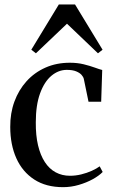

<svg xmlns="http://www.w3.org/2000/svg" viewBox="-20 -802 489 834"><path d="M254 11Q180 11 128.8 -22.2Q77.5 -55.5 51 -114.5Q24.5 -173.5 24.5 -250.5Q24 -310 42.5 -360.5Q61 -411 95.2 -449Q129.5 -487 177.2 -508.2Q225 -529.5 283.5 -529.5Q316 -529.5 343.5 -522.8Q371 -516 391.5 -508.5Q412 -501 424 -498L419.5 -360H364.5L344 -459.5Q342 -468 334.2 -476.8Q326.5 -485.5 311 -492Q295.5 -498.5 270 -498.5Q234 -498.5 203.2 -472.8Q172.5 -447 154 -396.2Q135.5 -345.5 135.5 -270.5Q135 -214 145.2 -170.8Q155.5 -127.5 174.8 -98Q194 -68.5 221.8 -53.5Q249.5 -38.5 284 -38.5Q308.5 -38.5 333 -44.5Q357.5 -50.5 378.5 -60Q399.5 -69.5 413 -79.5L426 -55Q410 -38.5 382.8 -23.5Q355.5 -8.5 322 1.2Q288.5 11 254 11ZM136 -570.5 116 -586 235.5 -782.5H306L425.5 -586L405.5 -570.5L271 -699Z"/></svg>

Font: Merriweather 120pt
Style: Regular
Weight: 400
Version: Version 2.100